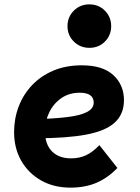

<svg xmlns="http://www.w3.org/2000/svg" viewBox="-20 -842 640 879"><path d="M302.5 17Q226 17 168 -16Q110 -49 77.2 -106.2Q44.5 -163.5 44.5 -237Q44.5 -299 65.5 -354.2Q86.5 -409.5 126.8 -452Q167 -494.5 224.5 -518.8Q282 -543 354.5 -543Q450.5 -543 499 -498Q547.5 -453 547.5 -383.5Q547.5 -319.5 505.5 -281Q463.5 -242.5 374.8 -225.8Q286 -209 145 -209L137.5 -296.5Q228 -298.5 288.2 -306Q348.5 -313.5 378.8 -329.5Q409 -345.5 409 -372.5Q409 -394 393.2 -405.8Q377.5 -417.5 345 -417.5Q297 -417.5 261.2 -393Q225.5 -368.5 205.8 -328.2Q186 -288 186 -240.5Q186 -182 217.5 -149.5Q249 -117 306 -117Q343 -117 373.8 -131.2Q404.5 -145.5 435 -177.5L517.5 -73Q473 -27 421.2 -5Q369.5 17 302.5 17ZM389.2 -623Q347 -623 318 -651.8Q289 -680.5 289 -722.5Q289 -764 317.8 -793Q346.5 -822 388.9 -822Q431.9 -822 460.4 -793Q489 -764 489 -722.5Q489 -680.5 460.5 -651.8Q432.1 -623 389.2 -623Z"/></svg>

Font: Google Sans Code
Style: Italic
Weight: 400
Italic angle: -10°
Monospace: yes
Designer: Google Sans Code Authors
Foundry: Google LLC
Version: Version 6.000